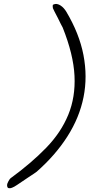

<svg xmlns="http://www.w3.org/2000/svg" viewBox="-20 -974 498 994"><path d="M16.6 -16.6Q16.6 -22.5 23.4 -35.2Q30.3 -47.9 34.2 -50.8Q142.6 -129.9 219.2 -209Q295.9 -288.1 333.5 -379.9Q371.1 -471.7 365.7 -581.5Q360.4 -691.4 304.7 -831.1L294.9 -849.6Q288.1 -864.3 279.3 -881.3Q270.5 -898.4 262.7 -913.1L253.9 -931.6Q252.9 -933.6 252.9 -940.4Q252.9 -947.3 253.9 -949.2Q265.6 -955.1 275.4 -953.1Q285.2 -951.2 293.9 -945.3Q302.7 -939.5 310.1 -931.2Q317.4 -922.9 322.3 -915Q390.6 -800.8 412.1 -689Q433.6 -577.1 412.6 -471.7Q391.6 -366.2 329.6 -268.6Q267.6 -170.9 169.9 -85Q168 -83 155.3 -74.7Q142.6 -66.4 126.5 -55.7Q110.4 -44.9 93.8 -33.7Q77.1 -22.5 68.4 -16.6Q52.7 -5.9 42 -2Q32.2 2 24.4 0Q16.6 -2 16.6 -16.6Z"/></svg>

Font: Over the Rainbow
Style: Regular
Weight: 400
Designer: Kimberly Geswein
Foundry: Kimberly Geswein
Version: Version 1.002 2010